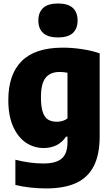

<svg xmlns="http://www.w3.org/2000/svg" viewBox="-20 -824 626 1074"><path d="M66 210.5V69.5Q148 90.5 222.5 90.5Q293 90.5 325.2 63Q357.5 35.5 357.5 -28.5V-59.5H349Q329.5 -29 297.5 -12.5Q265.5 4 224 4Q171 4 126.2 -25.2Q81.5 -54.5 54 -114.8Q26.5 -175 26.5 -264Q26.5 -407.5 101.2 -482.2Q176 -557 330 -557.5Q383 -557.5 438.2 -549.2Q493.5 -541 537.5 -525.5V-61Q537.5 41 504.5 105.2Q471.5 169.5 405.5 199.8Q339.5 230 238 230Q195.5 230 150.5 225.2Q105.5 220.5 66 210.5ZM357.5 -161.5V-417Q335 -421.5 314 -421.5Q261.5 -421.5 235.2 -389Q209 -356.5 209 -279.5Q209 -227 219.2 -197Q229.5 -167 249 -155Q268.5 -143 299 -143Q315.5 -143 330.8 -147.8Q346 -152.5 357.5 -161.5ZM194.5 -709.5Q194.5 -755 221.8 -779.8Q249 -804.5 304.5 -804.5Q360 -804.5 387 -780Q414 -755.5 414 -709.5Q414 -663.5 387 -639Q360 -614.5 304.5 -614.5Q249 -614.5 221.8 -639Q194.5 -663.5 194.5 -709.5Z"/></svg>

Font: Encode Sans Semi Condensed ExBd
Style: Regular
Weight: 800
Width: 4
Designer: Multiple Designers
Foundry: Impallari Type
Version: Version 2.000